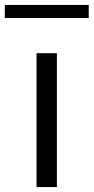

<svg xmlns="http://www.w3.org/2000/svg" viewBox="-60 -758 380 778"><path d="M88 0V-542.5H170.5V0ZM-40.5 -685V-738H299.5V-685Z"/></svg>

Font: Encode Sans Expanded
Style: Regular
Weight: 400
Width: 7
Designer: Multiple Designers
Foundry: Impallari Type
Version: Version 3.000; ttfautohint (v1.8.3) -l 8 -r 50 -G 200 -x 14 